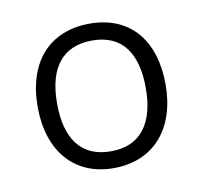

<svg xmlns="http://www.w3.org/2000/svg" viewBox="-49 -776 463 439"><g transform="rotate(-10 182.0 -556.5)"><path d="M332 -557C332 -658 280 -724 185 -724C92 -724 35 -662 35 -557C35 -454 91 -389 182 -389C277 -389 332 -456 332 -557ZM80 -557C80 -640 115 -685 184 -685C256 -685 286 -634 286 -557C286 -478 254 -428 183 -428C112 -428 80 -477 80 -557Z"/></g></svg>

Font: Noto Sans Devanagari UI Light
Style: Regular
Weight: 300
Designer: Jelle Bosma - Monotype Design Team
Foundry: Monotype Imaging Inc.
Version: Version 2.004